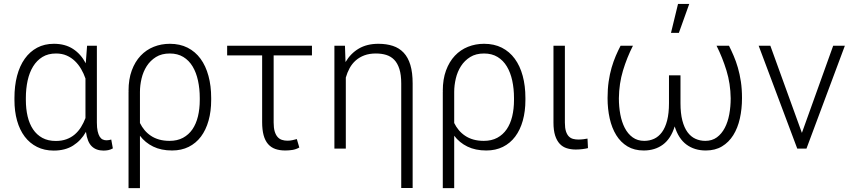

<svg xmlns="http://www.w3.org/2000/svg" viewBox="-20 -763 4378 986"><path d="M477.5 -528.3V-133.8Q477.5 -106.9 481.4 -89.4Q485.4 -71.8 491.9 -61.3Q498.5 -50.8 507.6 -46.6Q516.6 -42.5 526.9 -42.5Q533.7 -42.5 539.8 -43.7Q545.9 -44.9 551.3 -46.4L559.6 -1Q547.4 5.9 535.6 8.1Q523.9 10.3 511.7 10.3Q473.6 10.3 450.9 -12Q428.2 -34.2 421.4 -85.9Q396.5 -41.5 355.7 -15.6Q314.9 10.3 255.9 10.3Q208 10.3 170.4 -8.5Q132.8 -27.3 106.9 -61.5Q81.1 -95.7 67.6 -143.6Q54.2 -191.4 54.2 -249.5V-259.8Q54.2 -322.3 67.6 -373.5Q81.1 -424.8 107.2 -461.4Q133.3 -498 170.9 -518.1Q208.5 -538.1 256.8 -538.1Q314.5 -538.1 355 -511.7Q395.5 -485.4 420.4 -438L427.2 -528.3ZM112.8 -249.5Q112.8 -204.1 121.8 -165.5Q130.9 -127 149.7 -98.9Q168.5 -70.8 197.5 -54.9Q226.6 -39.1 266.6 -39.1Q296.9 -39.1 321 -47.9Q345.2 -56.6 363.8 -72.5Q382.3 -88.4 395.8 -109.9Q409.2 -131.3 418.9 -156.7V-359.9Q410.2 -385.3 396.7 -408.4Q383.3 -431.6 364.7 -449.5Q346.2 -467.3 322.3 -477.8Q298.3 -488.3 267.6 -488.3Q227.1 -488.3 198 -470.5Q168.9 -452.6 149.9 -421.6Q130.9 -390.6 121.8 -348.9Q112.8 -307.1 112.8 -259.8Z M1064.5 -249.5Q1064.5 -191.4 1051 -143.6Q1037.6 -95.7 1012 -61.5Q986.3 -27.3 949 -8.8Q911.6 9.8 863.8 9.8Q807.6 9.8 766.6 -10.3Q725.6 -30.3 698.7 -65.9V203.1H640.1V-292.5H640.6L640.1 -296.9Q640.1 -356 656.7 -401.1Q673.3 -446.3 702.1 -476.8Q731 -507.3 769.5 -522.7Q808.1 -538.1 852.1 -538.1Q903.8 -538.1 943.4 -518.1Q982.9 -498 1009.8 -461.4Q1036.6 -424.8 1050.5 -373.5Q1064.5 -322.3 1064.5 -259.8ZM1005.9 -259.8Q1005.9 -307.1 996.8 -348.9Q987.8 -390.6 969.2 -421.6Q950.7 -452.6 921.4 -470.5Q892.1 -488.3 852.1 -488.3Q810.1 -488.3 781 -470.2Q752 -452.1 733.6 -423.6Q715.3 -395 707 -359.9Q698.7 -324.7 698.7 -291V-131.3Q708.5 -111.3 722.4 -94.7Q736.3 -78.1 754.9 -65.7Q773.4 -53.2 797.4 -46.4Q821.3 -39.6 850.6 -39.6Q890.6 -39.6 919.9 -55.4Q949.2 -71.3 968.3 -99.1Q987.3 -127 996.6 -165.5Q1005.9 -204.1 1005.9 -249.5Z M1582 -478.5H1385.3V-133.8Q1385.3 -106.4 1390.6 -88.4Q1396 -70.3 1405.5 -59.6Q1415 -48.8 1428 -44.7Q1440.9 -40.5 1456.1 -40.5Q1470.2 -40.5 1481.7 -43.2Q1493.2 -45.9 1504.4 -48.8L1517.1 -5.4Q1499 4.4 1481.2 7.1Q1463.4 9.8 1444.8 9.8Q1416 9.8 1393.8 2Q1371.6 -5.9 1356.4 -23.4Q1341.3 -41 1333.7 -68.8Q1326.2 -96.7 1326.2 -136.2V-478.5H1146.5V-528.3H1582Z M1751.5 -528.3 1754.4 -444.3Q1780.8 -488.8 1822.5 -513.4Q1864.3 -538.1 1923.3 -538.1Q1964.8 -538.1 1997.6 -527.3Q2030.3 -516.6 2053 -492.4Q2075.7 -468.3 2087.4 -429.4Q2099.1 -390.6 2099.1 -334.5V202.6H2040.5V-334Q2040.5 -378.9 2031 -408.7Q2021.5 -438.5 2004.4 -456.1Q1987.3 -473.6 1963.4 -481Q1939.5 -488.3 1910.2 -488.3Q1877 -488.3 1851.3 -478.8Q1825.7 -469.2 1806.9 -452.6Q1788.1 -436 1775.6 -413.3Q1763.2 -390.6 1755.9 -364.7V0H1697.3V-528.3Z M2678.2 -249.5Q2678.2 -191.4 2664.8 -143.6Q2651.4 -95.7 2625.7 -61.5Q2600.1 -27.3 2562.7 -8.8Q2525.4 9.8 2477.5 9.8Q2421.4 9.8 2380.4 -10.3Q2339.4 -30.3 2312.5 -65.9V203.1H2253.9V-292.5H2254.4L2253.9 -296.9Q2253.9 -356 2270.5 -401.1Q2287.1 -446.3 2315.9 -476.8Q2344.7 -507.3 2383.3 -522.7Q2421.9 -538.1 2465.8 -538.1Q2517.6 -538.1 2557.1 -518.1Q2596.7 -498 2623.5 -461.4Q2650.4 -424.8 2664.3 -373.5Q2678.2 -322.3 2678.2 -259.8ZM2619.6 -259.8Q2619.6 -307.1 2610.6 -348.9Q2601.6 -390.6 2583 -421.6Q2564.5 -452.6 2535.2 -470.5Q2505.9 -488.3 2465.8 -488.3Q2423.8 -488.3 2394.8 -470.2Q2365.7 -452.1 2347.4 -423.6Q2329.1 -395 2320.8 -359.9Q2312.5 -324.7 2312.5 -291V-131.3Q2322.3 -111.3 2336.2 -94.7Q2350.1 -78.1 2368.7 -65.7Q2387.2 -53.2 2411.1 -46.4Q2435.1 -39.6 2464.4 -39.6Q2504.4 -39.6 2533.7 -55.4Q2563 -71.3 2582 -99.1Q2601.1 -127 2610.4 -165.5Q2619.6 -204.1 2619.6 -249.5Z M2880.9 -528.3V-133.3Q2880.9 -105.5 2886.5 -88.4Q2892.1 -71.3 2901.6 -62Q2911.1 -52.7 2923.6 -49.6Q2936 -46.4 2949.7 -46.4Q2962.9 -46.4 2975.1 -47.9Q2987.3 -49.3 2997.1 -51.3L2999.5 -2.4Q2988.8 0.5 2971.4 2.7Q2954.1 4.9 2937 4.9Q2912.1 4.9 2890.9 -1.7Q2869.6 -8.3 2854.5 -24.4Q2839.4 -40.5 2830.8 -67.1Q2822.3 -93.8 2822.3 -133.3V-528.3Z M3230.5 -528.3Q3199.7 -467.8 3179.4 -400.9Q3159.2 -334 3158.2 -258.3Q3158.2 -215.3 3165.5 -175.8Q3172.9 -136.2 3188.5 -106Q3204.1 -75.7 3229 -57.6Q3253.9 -39.6 3288.6 -39.6Q3315.9 -39.6 3339.1 -50.3Q3362.3 -61 3379.4 -84.2Q3396.5 -107.4 3406 -144.3Q3415.5 -181.2 3415.5 -233.4V-376H3474.6V-233.4Q3474.6 -181.2 3484.1 -144.3Q3493.7 -107.4 3510.7 -84.2Q3527.8 -61 3551.3 -50.3Q3574.7 -39.6 3602.1 -39.6Q3636.7 -39.6 3661.4 -57.6Q3686 -75.7 3701.9 -106Q3717.8 -136.2 3725.1 -175.8Q3732.4 -215.3 3732.4 -258.3Q3731.4 -333.5 3710.7 -400.9Q3689.9 -468.3 3659.7 -528.3H3723.6Q3735.8 -503.9 3747.8 -476.1Q3759.8 -448.2 3769.3 -415.5Q3778.8 -382.8 3784.7 -344.2Q3790.5 -305.7 3790.5 -259.3Q3790.5 -203.6 3779.5 -154.5Q3768.6 -105.5 3745.6 -68.8Q3722.7 -32.2 3687.7 -11.2Q3652.8 9.8 3604.5 9.8Q3546.4 9.8 3505.4 -20.5Q3464.4 -50.8 3444.8 -113.8Q3425.3 -50.8 3384.5 -20.5Q3343.8 9.8 3285.6 9.8Q3237.3 9.8 3202.4 -11.2Q3167.5 -32.2 3144.8 -68.8Q3122.1 -105.5 3111.1 -154.5Q3100.1 -203.6 3100.1 -259.3Q3100.1 -305.7 3105.7 -344.2Q3111.3 -382.8 3120.8 -415.5Q3130.4 -448.2 3142.3 -476.1Q3154.3 -503.9 3167 -528.3ZM3461.9 -742.7H3519.5L3466.3 -594.2H3425.8Z M4098.1 -80.6 4258.8 -528.3H4318.8L4121.6 0H4074.2L3876 -528.3H3936Z"/></svg>

Font: Melbourne
Style: Light
Weight: 300
Designer: Google
Version: Version 2.000980; 2014